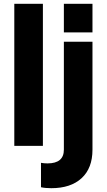

<svg xmlns="http://www.w3.org/2000/svg" viewBox="-20 -765 560 1007"><path d="M55 0H205V-745H55ZM315 -595H465V-745H315ZM249 222Q351 222 408 169.5Q465 117 465 20V-546H315V20Q315 92 229 92Q212 92 195 89V217Q217 222 249 222Z"/></svg>

Font: Plus Jakarta Sans ExtraBold
Style: Regular
Weight: 800
Designer: Gumpita Rahayu
Foundry: Tokotype
Version: Version 2.004; ttfautohint (v1.8.3)